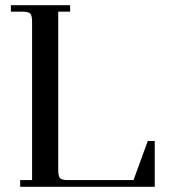

<svg xmlns="http://www.w3.org/2000/svg" viewBox="-20 -722 673 742"><path d="M22 -677V-702H251V-677H205V-66Q205 -41 212 -33.5Q219 -26 244 -26H496L551 -177H578V0H58V-26H104V-637Q104 -662 97 -669.5Q90 -677 65 -677Z"/></svg>

Font: Dihjauti
Style: Bold
Weight: 700
Designer: T. Christopher White
Version: Version 3.0.0